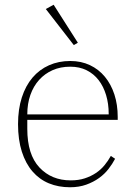

<svg xmlns="http://www.w3.org/2000/svg" viewBox="-20 -777 572 809"><path d="M275 12Q226 12 186 -4.5Q146 -21 117 -54.5Q88 -88 72 -138Q56 -188 56 -254Q56 -317 72 -366.5Q88 -416 117 -450Q146 -484 186.5 -502Q227 -520 276 -520Q322 -520 359 -502.5Q396 -485 422 -453.5Q448 -422 462 -379Q476 -336 476 -284V-272H95V-234Q95 -126 146 -71.5Q197 -17 278 -17Q311 -17 337 -25.5Q363 -34 384 -48Q405 -62 420.5 -81Q436 -100 447 -120L465 -108Q454 -87 437.5 -65.5Q421 -44 397.5 -27Q374 -10 343.5 1Q313 12 275 12ZM438 -295V-297Q438 -340 427 -376.5Q416 -413 395.5 -439.5Q375 -466 345 -481Q315 -496 276 -496Q235 -496 202 -481.5Q169 -467 145 -440.5Q121 -414 108 -377Q95 -340 95 -295ZM173 -739 206 -757 308 -597 291 -587Z"/></svg>

Font: IBM Plex Serif ExtraLight
Style: Regular
Weight: 200
Designer: Mike Abbink, Paul van der Laan, Pieter van Rosmalen
Foundry: Bold Monday
Version: Version 2.5